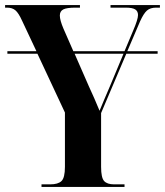

<svg xmlns="http://www.w3.org/2000/svg" viewBox="-20 -734 648 754"><path d="M143 0V-10H177Q208 -10 221.5 -23Q235 -36 235 -79V-292L127 -523H9V-533H123L67 -652Q53 -683 40.5 -693.5Q28 -704 8 -704H0V-714H294V-704H276Q242 -704 228.5 -697Q215 -690 215 -673Q215 -655 229 -622L268 -533H469L503 -614Q522 -658 522 -675Q522 -690 511 -697Q500 -704 474 -704H414V-714H608V-704H593Q570 -704 557 -692.5Q544 -681 530 -650L480 -533H599V-523H476L377 -290V-79Q377 -36 389 -23Q401 -10 428 -10H469V0ZM329 -395Q340 -371 350 -348.5Q360 -326 371 -299Q380 -322 391 -347Q402 -372 412 -396L465 -523H273Z"/></svg>

Font: Noto Serif Display Condensed
Style: Bold
Weight: 700
Width: 3
Designer: Monotype Design Team
Foundry: Monotype Imaging Inc.
Version: Version 2.009